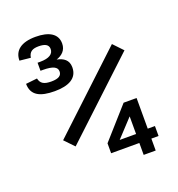

<svg xmlns="http://www.w3.org/2000/svg" viewBox="-132 -844 885 953"><g transform="rotate(-20 310.0 -367.0)"><path d="M160.5 -734.5C84 -734.5 45.5 -703.5 45.5 -650.5L103.5 -644.5C108.5 -675.5 127 -685 159 -685C192.5 -685 211 -675 211 -652C211 -626 188.5 -610 140.5 -610H126.5V-567.5H140C192 -567.5 214.5 -555.5 214.5 -532.5C214.5 -511.5 199.5 -499 159.5 -499C121 -499 103 -509.5 97 -537.5L37 -531C37.5 -469 83.5 -448 159 -448C232 -448 281 -471.5 281 -530C281 -569 255 -585.5 221 -592.5C250 -602 274 -622 274 -658.5C274 -709 232 -734.5 160.5 -734.5ZM114 -205 162 -155 553 -520.5 505 -571ZM316 -63H465V0H528.5V-63H566.5V-115.5H528.5V-277.5H460L316 -115.5ZM378.5 -110.5 465 -203.5V-110.5Z"/></g></svg>

Font: Monaspace Krypton Medium
Style: Regular
Weight: 500
Designer: Riley Cran & the Lettermatic Team
Foundry: Lettermatic
Version: Version 1.101 (Monaspace Krypton)